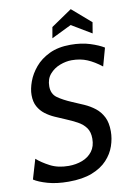

<svg xmlns="http://www.w3.org/2000/svg" viewBox="-99 -965 710 1039"><g transform="rotate(-10 256.0 -445.0)"><path d="M192.5 14Q127 14 78 0Q29 -14 3.5 -31L35.5 -139.5Q63 -115 106 -92.5Q149 -70 207.5 -70Q248 -70 282.2 -83Q316.5 -96 337.5 -123.5Q358.5 -151 358.5 -193.5Q358.5 -230.5 341.8 -253.5Q325 -276.5 296.5 -292Q268 -307.5 234 -321.5Q206.5 -333 178.2 -345.5Q150 -358 127 -375.5Q104 -393 89.8 -418.8Q75.5 -444.5 75.5 -482.5Q75.5 -515.5 90 -555.5Q104.5 -595.5 134.8 -631.5Q165 -667.5 213.5 -690.8Q262 -714 329.5 -714Q389.5 -714 436.5 -699Q483.5 -684 511.5 -666.5L484 -567.5Q444.5 -598.5 406.8 -614.5Q369 -630.5 321.5 -630.5Q290.5 -630.5 257.2 -618Q224 -605.5 201 -579.2Q178 -553 178 -512Q178 -470 207.8 -448.8Q237.5 -427.5 285 -407.5Q316.5 -394.5 348 -380.5Q379.5 -366.5 405.8 -346Q432 -325.5 448 -294.2Q464 -263 464 -215Q464 -175 450.2 -134.8Q436.5 -94.5 405.2 -60.8Q374 -27 321.8 -6.5Q269.5 14 192.5 14ZM459 -753.5 349.5 -819 240 -765.5 250.5 -825.5 365 -903.5 469 -813.5Z"/></g></svg>

Font: Cabin
Style: Italic
Weight: 400
Width: 4
Italic angle: -10°
Designer: Pablo Impallari
Foundry: Pablo Impallari. http://www.impallari.com Igino Marini. http://www.ikern.com
Version: Version 3.001